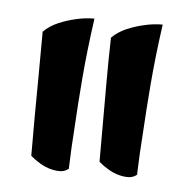

<svg xmlns="http://www.w3.org/2000/svg" viewBox="-33 -697 312 331"><g transform="rotate(5 123.0 -531.5)"><path d="M148.4 -488.3Q148.4 -519.5 148.4 -557.6Q148.4 -595.7 149.4 -634.8Q160.2 -645.5 175.3 -651.9Q190.4 -658.2 204.1 -661.1Q219.7 -665 236.3 -665Q228.5 -609.4 224.6 -561.5Q220.7 -513.7 218.8 -478.5Q215.8 -437.5 214.8 -403.3Q209 -398.4 201.2 -397.9Q193.4 -397.5 184.1 -399.9Q174.8 -402.3 165.5 -407.7Q156.2 -413.1 148.4 -419.9ZM30.3 -488.3Q30.3 -519.5 30.8 -557.6Q31.2 -595.7 31.2 -634.8Q42 -645.5 57.1 -651.9Q72.3 -658.2 85.9 -661.1Q101.6 -665 118.2 -665Q110.4 -609.4 106.4 -561.5Q102.5 -513.7 100.6 -478.5Q97.7 -437.5 96.7 -403.3Q90.8 -398.4 83 -397.9Q75.2 -397.5 65.9 -399.9Q56.6 -402.3 47.4 -407.7Q38.1 -413.1 30.3 -419.9Z"/></g></svg>

Font: BKP Parklife Text
Style: Regular
Weight: 400
Designer: Font Diner, Inc.; LA MECHKY PLUS GmbH
Foundry: Font Diner, Inc.; LA MECHKY PLUS GmbH
Version: Version 1.007